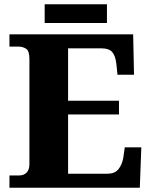

<svg xmlns="http://www.w3.org/2000/svg" viewBox="-20 -874 705 894"><path d="M24 0V-57H68Q91 -57 104 -70.5Q117 -84 117 -110V-599Q117 -637 101.5 -647Q86 -657 66 -657H24V-714H600L604 -526H527L522 -575Q518 -613 503 -631Q488 -649 451 -649H297V-405H534V-341H297V-65H479Q514 -65 531 -85.5Q548 -106 554 -139L561 -188H638L631 0ZM188 -767V-854H478V-767Z"/></svg>

Font: Noto Serif Telugu ExtraBold
Style: Regular
Weight: 800
Designer: Jelle Bosma - Monotype Design Team
Foundry: Monotype Imaging Inc.
Version: Version 2.005; ttfautohint (v1.8.4.7-5d5b)